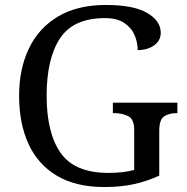

<svg xmlns="http://www.w3.org/2000/svg" viewBox="-20 -744 754 774"><path d="M401 10Q285 10 208.5 -36Q132 -82 94.5 -164.5Q57 -247 57 -358Q57 -466 96.5 -548.5Q136 -631 214 -677.5Q292 -724 407 -724Q518 -724 573 -692Q628 -660 628 -612Q628 -580 601 -561Q574 -542 535 -542Q535 -573 522.5 -602.5Q510 -632 481 -651.5Q452 -671 403 -671Q276 -671 222 -589.5Q168 -508 168 -358Q168 -208 224.5 -127.5Q281 -47 417 -47Q446 -47 473 -50Q500 -53 521 -59V-220Q521 -264 496.5 -276Q472 -288 439 -288H435V-330H695V-288H691Q663 -288 642.5 -275.5Q622 -263 622 -216V-36Q572 -13 519 -1.5Q466 10 401 10Z"/></svg>

Font: Noto Serif Yezidi
Style: Regular
Weight: 400
Designer: Dalton Maag Ltd
Foundry: Dalton Maag Ltd
Version: Version 1.001; ttfautohint (v1.8.4.7-5d5b)